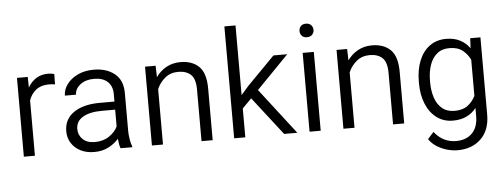

<svg xmlns="http://www.w3.org/2000/svg" viewBox="-57 -912 3366 1282"><g transform="rotate(-5 1625.5 -270.5)"><path d="M323.2 -531.7 322.3 -462.9Q302.2 -466.3 280.8 -466.3Q228 -466.3 194.8 -439.9Q161.6 -413.6 147 -371.1V0H72.8V-528.3H145L146.5 -457Q167.5 -494.6 201.4 -516.4Q235.4 -538.1 283.7 -538.1Q293.9 -538.1 306.2 -536.1Q318.4 -534.2 323.2 -531.7Z M721.2 0Q716.3 -11.7 713.1 -29.1Q710 -46.4 708.5 -64.5Q682.6 -34.2 641.1 -12.2Q599.6 9.8 544.4 9.8Q491.7 9.8 452.4 -10.5Q413.1 -30.8 391.4 -65.4Q369.6 -100.1 369.6 -143.6Q369.6 -225.1 434.1 -269.5Q498.5 -314 608.9 -314H707.5V-364.7Q707.5 -416.5 676 -446.8Q644.5 -477.1 584 -477.1Q527.8 -477.1 491.9 -449Q456.1 -420.9 456.1 -382.3H381.3Q381.3 -421.4 407 -457Q432.6 -492.7 479.2 -515.4Q525.9 -538.1 587.9 -538.1Q672.9 -538.1 727.3 -494.6Q781.7 -451.2 781.7 -363.8V-113.3Q781.7 -86.4 786.4 -56.6Q791 -26.9 799.3 -6.8V0ZM554.2 -56.2Q610.8 -56.2 650.9 -83.7Q690.9 -111.3 707.5 -147.5V-259.8H620.1Q536.6 -259.8 490.5 -232.2Q444.3 -204.6 444.3 -152.3Q444.3 -112.3 472.9 -84.2Q501.5 -56.2 554.2 -56.2Z M1148.4 -474.6Q1096.2 -474.6 1059.8 -444.3Q1023.4 -414.1 1005.4 -371.1V0H931.2V-528.3H1002L1004.4 -451.7Q1032.2 -491.7 1074.2 -514.9Q1116.2 -538.1 1168.9 -538.1Q1247.6 -538.1 1293 -493.9Q1338.4 -449.7 1338.4 -345.2V0H1263.7V-345.7Q1263.7 -417.5 1233.2 -446Q1202.6 -474.6 1148.4 -474.6Z M1817.4 0 1618.7 -255.9 1557.1 -193.4V0H1482.4V-750H1557.1V-283.2L1608.9 -342.3L1792 -528.3H1884.3L1668.9 -307.1L1905.8 0Z M1979.5 -674.8Q1979.5 -694.3 1991.5 -707.5Q2003.4 -720.7 2025.9 -720.7Q2048.3 -720.7 2060.8 -707.5Q2073.2 -694.3 2073.2 -674.8Q2073.2 -656.2 2060.8 -643.1Q2048.3 -629.9 2025.9 -629.9Q2003.4 -629.9 1991.5 -643.1Q1979.5 -656.2 1979.5 -674.8ZM2062.5 -528.3V0H1987.8V-528.3Z M2432.1 -474.6Q2379.9 -474.6 2343.5 -444.3Q2307.1 -414.1 2289.1 -371.1V0H2214.8V-528.3H2285.6L2288.1 -451.7Q2315.9 -491.7 2357.9 -514.9Q2399.9 -538.1 2452.6 -538.1Q2531.2 -538.1 2576.7 -493.9Q2622.1 -449.7 2622.1 -345.2V0H2547.4V-345.7Q2547.4 -417.5 2516.8 -446Q2486.3 -474.6 2432.1 -474.6Z M2743.7 -258.8V-269Q2743.7 -350.1 2768.6 -410.6Q2793.5 -471.2 2839.6 -504.6Q2885.7 -538.1 2949.7 -538.1Q3002.9 -538.1 3042 -518.1Q3081.1 -498 3107.4 -461.4L3110.8 -528.3H3179.2V-10.3Q3179.2 93.8 3119.1 151.6Q3059.1 209.5 2961.4 209.5Q2931.6 209.5 2896 200.2Q2860.4 190.9 2827.1 170.9Q2793.9 150.9 2771.5 118.7L2811.5 73.7Q2844.2 113.8 2880.6 130.6Q2917 147.5 2956.1 147.5Q3025.9 147.5 3065.4 107.2Q3105 66.9 3105 -6.8V-61.5Q3078.6 -27.3 3039.8 -8.8Q3001 9.8 2948.7 9.8Q2885.7 9.8 2839.6 -24.9Q2793.5 -59.6 2768.6 -120.1Q2743.7 -180.7 2743.7 -258.8ZM2818.4 -269V-258.8Q2818.4 -201.7 2833.7 -155.3Q2849.1 -108.9 2881.8 -81.5Q2914.6 -54.2 2965.3 -54.2Q3020 -54.2 3053.2 -79.3Q3086.4 -104.5 3105 -142.6V-384.3Q3087.9 -421.4 3054.9 -448Q3022 -474.6 2966.3 -474.6Q2915 -474.6 2882.3 -447Q2849.6 -419.4 2834 -372.8Q2818.4 -326.2 2818.4 -269Z"/></g></svg>

Font: Vazirmatn RD Light
Style: Regular
Weight: 300
Designer: Saber Rastikerdar
Foundry: Saber Rastikerdar
Version: Version 32.102